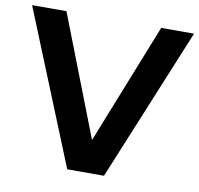

<svg xmlns="http://www.w3.org/2000/svg" viewBox="-82 -782 897 864"><g transform="rotate(10 366.0 -350.0)"><path d="M280 0 -4 -700H153L367 -149L586 -700H736L448 0Z"/></g></svg>

Font: Red Hat Display ExtraBold
Style: Regular
Weight: 800
Designer: Pentagram, MCKL
Foundry: Pentagram, MCKL
Version: Version 1.023